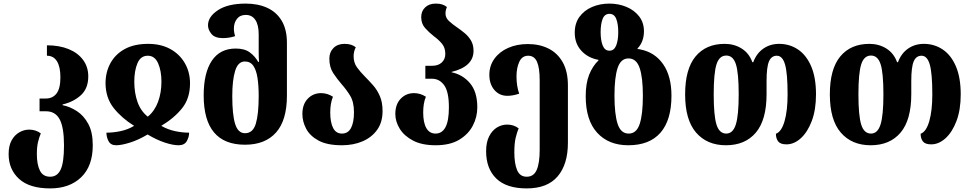

<svg xmlns="http://www.w3.org/2000/svg" viewBox="-20 -794 5403 1068"><path d="M259 254Q144 254 86 201Q28 148 28 63Q28 17 44.5 -13Q61 -43 87.5 -58Q114 -73 142 -73Q179 -73 207 -52Q198 -31 191.5 -4Q185 23 185 63Q185 121 202 155Q219 189 259 189Q299 189 317.5 149Q336 109 336 15Q336 -85 312 -130Q288 -175 236 -175H200V-246H235Q273 -246 294.5 -274Q316 -302 316 -364Q316 -422 297 -453Q278 -484 241 -484V-542Q310 -542 361.5 -521Q413 -500 442 -461Q471 -422 471 -369Q471 -302 430 -264.5Q389 -227 328 -213V-209Q369 -201 407.5 -176Q446 -151 471 -105Q496 -59 496 14Q496 130 431.5 192Q367 254 259 254Z M626 14Q596 14 584 -8.5Q572 -31 572 -56Q610 -56 650.5 -64.5Q691 -73 726 -94Q657 -137 612.5 -193Q568 -249 567 -330Q567 -393 594.5 -443Q622 -493 674.5 -521.5Q727 -550 804 -550Q875 -550 927 -521.5Q979 -493 1008 -443Q1037 -393 1037 -330Q1037 -247 993 -192Q949 -137 877 -94Q914 -73 954 -64.5Q994 -56 1032 -56Q1032 -32 1019 -9Q1006 14 973 14Q942 14 896.5 -1Q851 -16 801 -46Q751 -16 703.5 -1Q656 14 626 14ZM802 -145Q840 -176 859 -227Q878 -278 878 -340Q878 -400 859.5 -442Q841 -484 802 -484Q762 -484 744.5 -442Q727 -400 727 -340Q727 -277 745 -226.5Q763 -176 802 -145Z M1343 11Q1113 11 1113 -263Q1113 -389 1158.5 -456.5Q1204 -524 1291 -524Q1340 -524 1369 -503Q1398 -482 1416 -450H1421Q1419 -473 1419 -503.5Q1419 -534 1419 -560V-603Q1419 -655 1400.5 -683Q1382 -711 1347 -711Q1315 -711 1298 -689Q1281 -667 1281 -635Q1281 -614 1288 -593Q1270 -587 1252.5 -584.5Q1235 -582 1220 -582Q1175 -582 1156 -605.5Q1137 -629 1137 -653Q1137 -701 1192.5 -737.5Q1248 -774 1347 -774Q1415 -774 1466.5 -750.5Q1518 -727 1547 -678.5Q1576 -630 1576 -556V-262Q1576 -125 1515.5 -57Q1455 11 1343 11ZM1343 -53Q1387 -53 1403 -106Q1419 -159 1419 -260Q1419 -316 1412.5 -359.5Q1406 -403 1389.5 -427.5Q1373 -452 1342 -452Q1304 -452 1288 -400Q1272 -348 1272 -260Q1272 -156 1288 -104.5Q1304 -53 1343 -53Z M1882 14Q1800 14 1752 -12Q1704 -38 1683 -78Q1662 -118 1662 -160Q1662 -214 1692 -245Q1722 -276 1766 -276Q1801 -276 1832 -256Q1824 -236 1820.5 -214.5Q1817 -193 1817 -168Q1817 -113 1833 -82Q1849 -51 1882 -51Q1916 -51 1932.5 -82Q1949 -113 1949 -170Q1949 -227 1927.5 -262Q1906 -297 1880 -326Q1855 -355 1833.5 -387.5Q1812 -420 1812 -468Q1812 -504 1835 -527Q1858 -550 1896 -550Q1918 -550 1933 -545Q1948 -540 1959 -531Q1947 -508 1947 -481Q1947 -445 1966 -419Q1985 -393 2010 -368Q2032 -346 2055 -320Q2078 -294 2093 -259.5Q2108 -225 2108 -176Q2108 -114 2078 -72Q2048 -30 1997 -8Q1946 14 1882 14Z M2403 14Q2327 14 2277.5 -12Q2228 -38 2203.5 -78Q2179 -118 2179 -160Q2179 -214 2209 -245Q2239 -276 2283 -276Q2318 -276 2349 -256Q2341 -237 2337.5 -215Q2334 -193 2334 -169Q2334 -112 2351.5 -81.5Q2369 -51 2403 -51Q2439 -51 2458 -86.5Q2477 -122 2477 -197Q2477 -283 2451 -319.5Q2425 -356 2383 -356H2346V-428H2383Q2418 -428 2437.5 -446.5Q2457 -465 2457 -494Q2457 -529 2438 -551.5Q2419 -574 2394 -592Q2367 -613 2345 -637.5Q2323 -662 2323 -699Q2323 -732 2345 -753Q2367 -774 2404 -774Q2426 -774 2440.5 -769Q2455 -764 2466 -755Q2458 -737 2458 -719Q2458 -695 2477.5 -677Q2497 -659 2522 -642Q2544 -627 2565 -609.5Q2586 -592 2600 -568.5Q2614 -545 2614 -511Q2614 -424 2492 -394V-392Q2554 -379 2594.5 -331Q2635 -283 2635 -197Q2635 -143 2610 -95Q2585 -47 2534 -16.5Q2483 14 2403 14Z M2910 254Q2797 254 2740.5 199Q2684 144 2684 47Q2684 -3 2701 -36Q2718 -69 2744.5 -85Q2771 -101 2801 -101Q2838 -101 2865 -80Q2856 -59 2848.5 -28Q2841 3 2841 53Q2841 116 2856.5 152.5Q2872 189 2910 189Q2949 189 2965.5 151Q2982 113 2982 39V-348Q2982 -417 2967 -450.5Q2952 -484 2918 -484Q2884 -484 2868.5 -450Q2853 -416 2853 -369Q2853 -315 2868 -273Q2833 -261 2802 -261Q2758 -261 2730 -293.5Q2702 -326 2702 -378Q2702 -428 2730 -467Q2758 -506 2806.5 -527.5Q2855 -549 2916 -549Q2981 -549 3031 -524Q3081 -499 3110 -448Q3139 -397 3139 -318V0Q3139 120 3082 187Q3025 254 2910 254Z M3475 14Q3365 14 3301.5 -56Q3238 -126 3238 -259Q3238 -330 3257 -378Q3276 -426 3309 -458V-461Q3250 -472 3213.5 -512Q3177 -552 3177 -612Q3177 -664 3203 -700Q3229 -736 3273 -755Q3317 -774 3370 -774Q3421 -774 3465 -755.5Q3509 -737 3535.5 -702.5Q3562 -668 3562 -620Q3562 -562 3526 -524L3527 -521Q3530 -521 3534 -520.5Q3538 -520 3542 -519Q3623 -503 3669 -436.5Q3715 -370 3715 -262Q3715 -126 3654 -56Q3593 14 3475 14ZM3370 -512Q3396 -512 3407.5 -541Q3419 -570 3419 -615Q3419 -660 3408 -688.5Q3397 -717 3370 -717Q3343 -717 3332 -688.5Q3321 -660 3321 -615Q3321 -570 3332.5 -541Q3344 -512 3370 -512ZM3477 -51Q3521 -51 3538.5 -105Q3556 -159 3556 -262Q3556 -363 3538 -416Q3520 -469 3476 -469Q3433 -469 3415.5 -416Q3398 -363 3398 -262Q3398 -159 3415.5 -105Q3433 -51 3477 -51Z M4018 14Q3913 14 3852 -56.5Q3791 -127 3791 -269Q3791 -410 3849 -480Q3907 -550 4011 -550Q4064 -550 4105.5 -524Q4147 -498 4165 -448H4170Q4188 -497 4226 -523.5Q4264 -550 4314 -550Q4372 -550 4418.5 -519Q4465 -488 4492 -425.5Q4519 -363 4519 -269Q4519 -183 4495.5 -121Q4472 -59 4434.5 -25Q4397 9 4355 9Q4321 9 4308.5 -7.5Q4296 -24 4296 -50Q4327 -61 4344 -119.5Q4361 -178 4361 -269Q4361 -385 4347 -434.5Q4333 -484 4301 -484Q4271 -484 4257.5 -452.5Q4244 -421 4244 -343V-270Q4244 -127 4184.5 -56.5Q4125 14 4018 14ZM4020 -51Q4057 -51 4073 -101.5Q4089 -152 4089 -269Q4089 -388 4073.5 -436.5Q4058 -485 4020 -485Q3981 -485 3965.5 -436Q3950 -387 3950 -269Q3950 -151 3965.5 -101Q3981 -51 4020 -51Z M4823 14Q4718 14 4657 -56.5Q4596 -127 4596 -269Q4596 -410 4654 -480Q4712 -550 4816 -550Q4869 -550 4910.5 -524Q4952 -498 4970 -448H4975Q4993 -497 5031 -523.5Q5069 -550 5119 -550Q5177 -550 5223.5 -519Q5270 -488 5297 -425.5Q5324 -363 5324 -269Q5324 -183 5300.5 -121Q5277 -59 5239.5 -25Q5202 9 5160 9Q5126 9 5113.5 -7.5Q5101 -24 5101 -50Q5132 -61 5149 -119.5Q5166 -178 5166 -269Q5166 -385 5152 -434.5Q5138 -484 5106 -484Q5076 -484 5062.5 -452.5Q5049 -421 5049 -343V-270Q5049 -127 4989.5 -56.5Q4930 14 4823 14ZM4825 -51Q4862 -51 4878 -101.5Q4894 -152 4894 -269Q4894 -388 4878.5 -436.5Q4863 -485 4825 -485Q4786 -485 4770.5 -436Q4755 -387 4755 -269Q4755 -151 4770.5 -101Q4786 -51 4825 -51Z"/></svg>

Font: Noto Serif Georgian Condensed ExtraBold
Style: Regular
Weight: 800
Width: 3
Designer: Monotype Design Team, Akaki Razmadze
Foundry: Google LLC
Version: Version 2.003; ttfautohint (v1.8.4.7-5d5b)